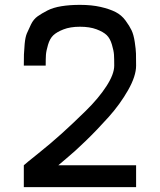

<svg xmlns="http://www.w3.org/2000/svg" viewBox="-20 -770 658 790"><path d="M78 0V-90Q84 -96 136 -137.5Q188 -179 234 -220.5Q280 -262 333 -314Q386 -366 418 -415.5Q450 -465 450 -500Q450 -529 449 -545Q448 -561 440.5 -586.5Q433 -612 419 -625.5Q405 -639 377 -649.5Q349 -660 309 -660Q269 -660 241 -649Q213 -638 199 -624.5Q185 -611 177.5 -585.5Q170 -560 169 -544Q168 -528 168 -500H78Q78 -530 78.5 -546Q79 -562 81.5 -589.5Q84 -617 90.5 -632.5Q97 -648 107.5 -669.5Q118 -691 135 -703Q152 -715 175.5 -727Q199 -739 233 -744.5Q267 -750 309 -750Q357 -750 394 -741.5Q431 -733 455.5 -720.5Q480 -708 496.5 -685.5Q513 -663 521.5 -645Q530 -627 534.5 -597Q539 -567 539.5 -549.5Q540 -532 540 -500Q540 -457 507 -399Q474 -341 427 -288.5Q380 -236 333 -190.5Q286 -145 253 -118L220 -90H540V0Z"/></svg>

Font: Hermit
Style: Regular
Weight: 400
Designer: Pablo Caro
Version: Version 2.000;PS 002.000;hotconv 1.0.88;makeotf.lib2.5.64775